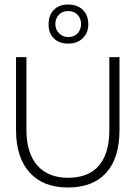

<svg xmlns="http://www.w3.org/2000/svg" viewBox="-20 -816 607 850"><path d="M280 14Q171 14 111 -52.5Q51 -119 51 -240V-563H97V-240Q97 -187 110 -147.5Q123 -108 147 -81.5Q171 -55 205 -42Q239 -29 280 -29Q340 -29 380.5 -52Q421 -75 442.5 -122Q464 -169 464 -240V-563H509V-240Q509 -117 450.5 -51.5Q392 14 280 14ZM282 -623Q242 -623 218.5 -646Q195 -669 195 -708Q195 -748 218 -772Q241 -796 282 -796Q323 -796 347 -772Q371 -748 371 -708Q371 -672 347 -647.5Q323 -623 282 -623ZM282 -652Q309 -652 324 -669Q339 -686 339 -710Q339 -733 324 -750Q309 -767 282 -767Q255 -767 240 -750Q225 -733 225 -710Q225 -685 241.5 -668.5Q258 -652 282 -652Z"/></svg>

Font: Darker Grotesque Light
Style: Regular
Weight: 400
Version: Version 1.000;gftools[0.9.28]